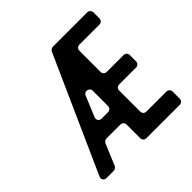

<svg xmlns="http://www.w3.org/2000/svg" viewBox="-171 -823 979 979"><g transform="rotate(-45 319.0 -333.5)"><path d="M61 0H114C121 0 131 -7 134 -14L182 -129C185 -136 195 -143 202 -143H304C316 -143 326 -133 326 -121V-22C326 -10 335 0 348 0H589C601 0 611 -10 611 -22V-74C611 -86 601 -96 589 -96H444C431 -96 422 -106 422 -118V-270C422 -282 431 -292 444 -292H566C578 -292 588 -302 588 -314V-360C588 -372 578 -382 566 -382H444C431 -382 422 -392 422 -404V-557C422 -569 431 -579 444 -579H589C601 -579 611 -589 611 -601V-645C611 -657 601 -667 589 -667H340C333 -667 323 -661 320 -654L41 -31C34 -15 44 0 61 0ZM237 -262 283 -373C292 -395 326 -388 326 -365V-254C326 -242 316 -232 304 -232H257C241 -232 231 -247 237 -262Z"/></g></svg>

Font: DIN Rundschrift
Style: Eng
Weight: 400
Width: 3
Version: Version 1.027